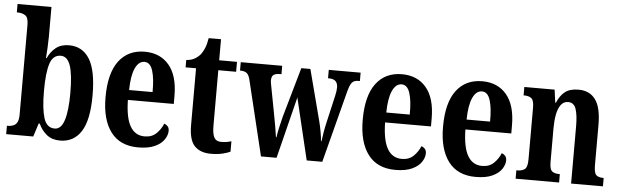

<svg xmlns="http://www.w3.org/2000/svg" viewBox="-49 -934 3616 1117"><g transform="rotate(5 1759.5 -375.0)"><path d="M328 10Q281 10 250.5 -14.5Q220 -39 202 -78H196L171 0H13V-49H19Q34 -49 48.5 -54Q63 -59 72 -74Q81 -89 81 -120V-644Q81 -687 62.5 -699Q44 -711 18 -711H13V-760H211V-585Q211 -558 209 -521Q207 -484 205 -461H209Q226 -499 256 -523Q286 -547 333 -547Q411 -547 452.5 -480.5Q494 -414 494 -269Q494 -124 451 -57Q408 10 328 10ZM291 -57Q329 -57 346.5 -112.5Q364 -168 364 -271Q364 -378 346.5 -430Q329 -482 290 -482Q244 -482 227 -428.5Q210 -375 210 -270Q210 -167 227 -112Q244 -57 291 -57Z M784 10Q678 10 624 -62Q570 -134 570 -264Q570 -405 624 -476.5Q678 -548 775 -548Q865 -548 917 -486.5Q969 -425 969 -306V-260H701Q703 -155 732 -106Q761 -57 816 -57Q858 -57 884 -82Q910 -107 924 -141Q936 -137 944.5 -127.5Q953 -118 953 -101Q953 -77 936 -51Q919 -25 881.5 -7.5Q844 10 784 10ZM840 -318Q841 -396 826.5 -442.5Q812 -489 778 -489Q744 -489 724 -445Q704 -401 703 -318Z M1208 10Q1147 10 1113.5 -24.5Q1080 -59 1080 -147V-478H1019V-521Q1049 -523 1069 -535Q1089 -547 1102 -563Q1113 -578 1122.5 -600Q1132 -622 1138 -659H1210V-536H1314V-478H1210V-155Q1210 -107 1221.5 -85.5Q1233 -64 1262 -64Q1295 -64 1322 -73V-12Q1308 -5 1279 2.5Q1250 10 1208 10Z M1396 -434Q1389 -466 1375.5 -476.5Q1362 -487 1338 -487H1336V-536H1578V-487H1569Q1545 -487 1532.5 -478.5Q1520 -470 1520 -445Q1520 -437 1522.5 -424.5Q1525 -412 1527 -401L1554 -259Q1561 -223 1568 -182.5Q1575 -142 1578 -119H1581Q1584 -143 1592 -178Q1600 -213 1607 -241L1690 -532H1743L1820 -237Q1827 -211 1833.5 -175Q1840 -139 1841 -119H1844Q1847 -142 1852 -172Q1857 -202 1865 -236L1900 -388Q1907 -418 1907 -438Q1907 -487 1856 -487H1850V-536H2036V-487H2026Q2002 -487 1989.5 -472.5Q1977 -458 1965 -409L1859 0H1768L1682 -360L1592 0H1501Z M2286 10Q2180 10 2126 -62Q2072 -134 2072 -264Q2072 -405 2126 -476.5Q2180 -548 2277 -548Q2367 -548 2419 -486.5Q2471 -425 2471 -306V-260H2203Q2205 -155 2234 -106Q2263 -57 2318 -57Q2360 -57 2386 -82Q2412 -107 2426 -141Q2438 -137 2446.5 -127.5Q2455 -118 2455 -101Q2455 -77 2438 -51Q2421 -25 2383.5 -7.5Q2346 10 2286 10ZM2342 -318Q2343 -396 2328.5 -442.5Q2314 -489 2280 -489Q2246 -489 2226 -445Q2206 -401 2205 -318Z M2755 10Q2649 10 2595 -62Q2541 -134 2541 -264Q2541 -405 2595 -476.5Q2649 -548 2746 -548Q2836 -548 2888 -486.5Q2940 -425 2940 -306V-260H2672Q2674 -155 2703 -106Q2732 -57 2787 -57Q2829 -57 2855 -82Q2881 -107 2895 -141Q2907 -137 2915.5 -127.5Q2924 -118 2924 -101Q2924 -77 2907 -51Q2890 -25 2852.5 -7.5Q2815 10 2755 10ZM2811 -318Q2812 -396 2797.5 -442.5Q2783 -489 2749 -489Q2715 -489 2695 -445Q2675 -401 2674 -318Z M2988 0V-49H2993Q3021 -49 3037 -61Q3053 -73 3053 -119V-421Q3053 -464 3037.5 -475.5Q3022 -487 2996 -487H2992V-536H3169L3179 -461H3183Q3201 -504 3229.5 -526Q3258 -548 3308 -548Q3373 -548 3407 -501.5Q3441 -455 3441 -354V-120Q3441 -74 3454 -61.5Q3467 -49 3494 -49H3498V0H3312V-335Q3312 -399 3300 -435Q3288 -471 3254 -471Q3227 -471 3211 -448.5Q3195 -426 3188.5 -390Q3182 -354 3182 -313V-115Q3182 -72 3196.5 -60.5Q3211 -49 3238 -49H3242V0Z"/></g></svg>

Font: Noto Serif Thai ExtraCondensed
Style: Bold
Weight: 700
Width: 2
Designer: Monotype Design Team
Foundry: Monotype Imaging Inc.
Version: Version 2.002; ttfautohint (v1.8.4.7-5d5b)